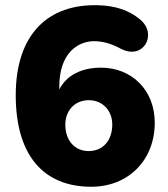

<svg xmlns="http://www.w3.org/2000/svg" viewBox="-20 -701 640 732"><path d="M328 11C470 11 570 -91 570 -233C570 -358 482 -443 365 -443C293 -443 235 -416 206 -360V-370C206 -498 276 -543 337 -544C368 -544 400 -537 439 -516C526 -469 582 -570 515 -626C471 -663 419 -679 355 -681C165 -687 40 -572 40 -338C40 -111 144 11 328 11ZM318 -125C265 -125 229 -165 229 -226C229 -279 265 -319 318 -319C372 -319 408 -279 408 -226C408 -165 372 -125 318 -125Z"/></svg>

Font: SN Pro Heavy
Style: Regular
Weight: 800
Designer: Tobias Whetton
Foundry: Supernotes
Version: Version 1.001;Glyphs 3.2 (3249)